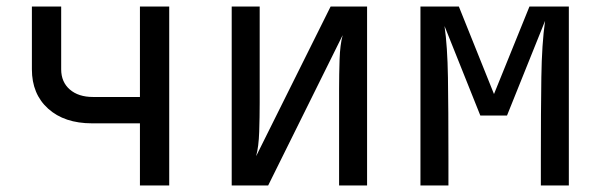

<svg xmlns="http://www.w3.org/2000/svg" viewBox="-20 -570 1840 590"><path d="M410 0V-191H263Q178 -191 128 -236Q78 -281 78 -357V-550H168V-357Q168 -318 194.5 -295Q221 -272 266 -272H410V-550H500V0Z M692 0V-550H778V-254Q778 -211 776.5 -165Q775 -119 767 -90L996 -550H1108V0H1022V-297Q1022 -341 1023.5 -387Q1025 -433 1033 -462L804 0Z M1272 0V-550H1390L1498 -281L1607 -550H1728V0H1642V-85Q1642 -228 1643.5 -332Q1645 -436 1655 -506L1538 -215H1456L1346 -490Q1355 -428 1356.5 -332Q1358 -236 1358 -85V0Z"/></svg>

Font: JetBrainsMonoNL NF
Style: Regular
Weight: 400
Designer: Philipp Nurullin, Konstantin Bulenkov
Foundry: JetBrains
Version: Version 2.304; ttfautohint (v1.8.4.7-5d5b);Nerd Fonts 3.2.1